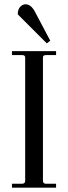

<svg xmlns="http://www.w3.org/2000/svg" viewBox="-20 -866 314 886"><path d="M98.1 -846.2Q123 -846.2 141.1 -812L211.9 -678.2L195.8 -666L62 -799.8Q62 -822.8 73.2 -834.5Q84.5 -846.2 98.1 -846.2ZM96.2 -32.2V-600.1Q96.2 -612.3 82 -611.8H35.2V-629.9H238.8V-611.8H191.9Q177.7 -611.8 178.2 -600.1V-32.2Q178.2 -18.1 191.9 -18.1H238.8V0H35.2V-18.1H82Q96.2 -18.1 96.2 -32.2Z"/></svg>

Font: Arapey-Regular
Style: Regular
Weight: 400
Designer: Eduardo Rodriguez Tunni
Foundry: Eduardo Rodriguez Tunni
Version: Version 1.002